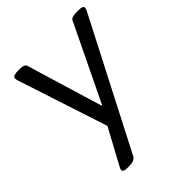

<svg xmlns="http://www.w3.org/2000/svg" viewBox="-207 -640 963 963"><g transform="rotate(-45 274.5 -158.5)"><path d="M132 208Q114 208 107.5 204Q101 200 101 194Q101 191 102 187.5Q103 184 108 175L209 -12L52 -492Q51 -495 50 -500Q49 -505 49 -508Q49 -525 94 -525H100Q133 -525 138 -509L260 -105H264L459 -509Q463 -518 474.5 -521.5Q486 -525 504 -525H513Q533 -525 541 -521.5Q549 -518 549 -511Q549 -504 544 -494L193 187Q183 208 144 208Z"/></g></svg>

Font: Asap Semi Expanded Semi Expanded Regular
Style: Italic
Weight: 400
Width: 6
Italic angle: -6°
Designer: Pablo Cosgaya
Foundry: Omnibus-Type
Version: Version 3.001; ttfautohint (v1.8.4.7-5d5b)